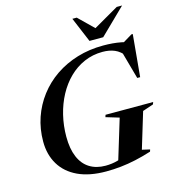

<svg xmlns="http://www.w3.org/2000/svg" viewBox="-132 -1025 1021 1143"><g transform="rotate(-15 378.5 -453.0)"><path d="M386 -22Q405 -22 424.5 -24.5Q444 -27 463.8 -32.8Q483.5 -38.5 502 -48.5L460 -12.5L540.5 -277L459 -301.5L463.5 -315H757L752 -301.5L685.5 -279L618.5 -58L666.5 -47L662.5 -34.5Q610.5 -18 563.5 -7.8Q516.5 2.5 471.5 7.2Q426.5 12 380.5 12Q278 12 207.2 -21.2Q136.5 -54.5 100 -115.2Q63.5 -176 63.5 -256.5Q63.5 -334.5 87.2 -403.8Q111 -473 154.8 -530.5Q198.5 -588 259.5 -629.8Q320.5 -671.5 395.5 -694.2Q470.5 -717 556 -717Q585.5 -717 613 -714.8Q640.5 -712.5 667.5 -707.2Q694.5 -702 721.5 -694L655 -688.5L736 -737.5H744.5L720.5 -478H702.5L650.5 -665L678.5 -617Q649 -654.5 616.5 -668Q584 -681.5 543 -681.5Q481.5 -681.5 429 -658.5Q376.5 -635.5 335 -594.8Q293.5 -554 264.2 -499.5Q235 -445 219.5 -381Q204 -317 204 -249Q204 -174.5 225.5 -123.8Q247 -73 288 -47.5Q329 -22 386 -22ZM727 -918 569.5 -764.5H485L420.5 -918H447.5L554 -814H513.5L694 -918Z"/></g></svg>

Font: Newsreader 60pt SemiBold
Style: Italic
Weight: 600
Italic angle: -17°
Designer: Hugues Gentile
Foundry: Production Type
Version: Version 1.003